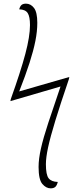

<svg xmlns="http://www.w3.org/2000/svg" viewBox="-20 -790 435 1050"><path d="M257 240Q232 240 211.5 216Q191 192 191 123Q191 79 204 21.5Q217 -36 244 -118Q271 -200 311 -317L37 -237L39 -248Q93 -399 118.5 -495Q144 -591 144 -653Q144 -699 131.5 -718.5Q119 -738 85 -739Q90 -757 98.5 -763.5Q107 -770 122 -770Q148 -770 166 -746.5Q184 -723 184 -665Q184 -619 173.5 -566Q163 -513 141.5 -446Q120 -379 85 -290L359 -369L357 -358Q310 -220 282.5 -130Q255 -40 243 16Q231 72 231 108Q231 166 246 185Q261 204 296 205Q291 225 282 232.5Q273 240 257 240Z"/></svg>

Font: Noto Serif ExtraCondensed ExtraLight
Style: Italic
Weight: 200
Width: 2
Italic angle: -12°
Designer: Monotype Design Team
Foundry: Monotype Imaging Inc.
Version: Version 2.014; ttfautohint (v1.8.4.7-5d5b)